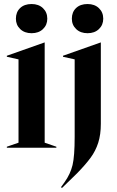

<svg xmlns="http://www.w3.org/2000/svg" viewBox="-20 -734 581 954"><path d="M14 -5 72 -25V-439L14 -452V-457L201 -523H202V-25L260 -5V0H14ZM59 -641Q59 -674 80 -694Q101 -714 137 -714Q172 -714 193.5 -693.5Q215 -673 215 -641Q215 -610 193.5 -589.5Q172 -569 137 -569Q102 -569 80.5 -589.5Q59 -610 59 -641ZM283 196 301 171Q330 130 340.5 86Q351 42 351 -54V-439L293 -452V-457L480 -523H481V-119Q481 -65 468 -24.5Q455 16 430 50Q405 84 363 127L288 200ZM337 -641Q337 -674 358 -694Q379 -714 415 -714Q450 -714 471.5 -693.5Q493 -673 493 -641Q493 -610 471.5 -589.5Q450 -569 415 -569Q380 -569 358.5 -589.5Q337 -610 337 -641Z"/></svg>

Font: Nyght Serif Medium
Style: Regular
Weight: 500
Designer: Maksym Kobuzan
Version: Version 0.410